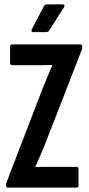

<svg xmlns="http://www.w3.org/2000/svg" viewBox="-20 -858 406 878"><path d="M16 0Q8 0 8 -10V-14Q8 -21 11 -27L174 -451Q185 -479 197 -507Q209 -535 219 -559V-561Q200 -560 179.5 -560Q159 -560 140 -560H35Q26 -560 26 -571V-644Q26 -655 35 -655H347Q356 -655 356 -645V-642Q356 -638 355.5 -634.5Q355 -631 353 -628L183 -191Q173 -167 162.5 -142.5Q152 -118 142 -96V-94Q163 -95 181.5 -95Q200 -95 219 -95H330Q339 -95 339 -84V-11Q339 0 330 0ZM131 -711Q126 -711 124.5 -714.5Q123 -718 125 -723L181 -830Q186 -838 194 -838H267Q273 -838 274.5 -834Q276 -830 272 -824L205 -719Q201 -711 190 -711Z"/></svg>

Font: Sofia Sans Extra Condensed
Style: Bold
Weight: 700
Designer: Botio Nikoltchev, Ani Petrova
Foundry: lettersoup
Version: Version 4.101